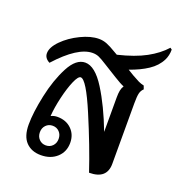

<svg xmlns="http://www.w3.org/2000/svg" viewBox="-118 -736 800 847"><g transform="rotate(20 282.0 -312.5)"><path d="M548 -627Q548 -599 537 -577Q520 -543 484.5 -519.5Q449 -496 400 -479L428 -462Q449 -450 460.5 -444.5Q472 -439 486 -436L492 -420Q481 -410 477.5 -395Q474 -380 474 -349V-64Q474 8 391 8Q354 -103 296.5 -239Q239 -375 213 -375Q201 -375 186.5 -341.5Q172 -308 160.5 -259Q149 -210 146 -169Q160 -176 176 -176Q217 -176 242.5 -151Q268 -126 268 -87Q268 -45 239 -18.5Q210 8 164 8Q120 8 94 -19Q68 -46 68 -101Q68 -157 85.5 -239Q103 -321 135 -382Q167 -443 210 -443Q256 -443 303.5 -367.5Q351 -292 392 -184V-345Q392 -365 394.5 -378Q397 -391 404 -402Q388 -408 356 -428L293 -467Q268 -483 255 -488.5Q242 -494 226 -494Q157 -494 61 -388Q36 -401 36 -424Q36 -452 68 -484.5Q100 -517 146.5 -539.5Q193 -562 231 -562Q250 -562 268 -555Q286 -548 314 -531L328 -523Q407 -542 457.5 -569.5Q508 -597 540 -633ZM170 -132Q151 -132 138.5 -119Q126 -106 126 -86Q126 -66 138.5 -53Q151 -40 170 -40Q189 -40 201.5 -53Q214 -66 214 -86Q214 -106 201.5 -119Q189 -132 170 -132Z"/></g></svg>

Font: Thasadith
Style: Bold
Weight: 700
Designer: Cadson Demak Co.,Ltd.
Foundry: Cadson Demak Co.,Ltd.
Version: Version 1.000; ttfautohint (v1.6)